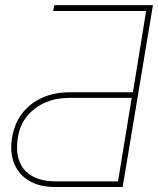

<svg xmlns="http://www.w3.org/2000/svg" viewBox="-20 -748 632 768"><path d="M470.7 0H198.2Q138.2 0 96.4 -24.9Q54.7 -49.8 36.6 -94.2Q18.6 -138.7 28.3 -197.3Q37.6 -253.9 68.8 -294.7Q100.1 -335.4 149.4 -357.4Q198.7 -379.4 261.7 -378.9H511.7L564.5 -704.1H192.4L197.3 -727.5H591.8ZM452.1 -22.5 506.8 -356.4H256.8Q175.8 -356.4 119.4 -313.5Q63 -270.5 51.8 -199.2Q42.5 -143.6 57.1 -104Q71.8 -64.5 108.6 -43.7Q145.5 -22.9 202.1 -22.5Z"/></svg>

Font: Inter 24pt Thin
Style: Italic
Weight: 250
Italic angle: -9.3988°
Version: Version 4.001;git-66647c0bb